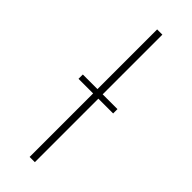

<svg xmlns="http://www.w3.org/2000/svg" viewBox="-233 -712 735 735"><g transform="rotate(45 134.5 -345.0)"><path d="M41 -343.8V-367.2H120.1V-690.4H148.4V-367.2H228.5V-343.8H148.4V0H120.1V-343.8Z"/></g></svg>

Font: Gothic A1 Thin
Style: Regular
Weight: 250
Designer: HanYang I&C Co.,Ltd.
Foundry: HanYang I&C Co.,Ltd.
Version: Version 2.50